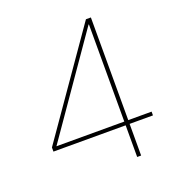

<svg xmlns="http://www.w3.org/2000/svg" viewBox="-127 -805 854 912"><g transform="rotate(-20 300.0 -349.0)"><path d="M432 0H412V-160H47V-181L407 -698H432V-179H550V-160H432ZM410 -670 69 -179H412V-670Z"/></g></svg>

Font: IBM Plex Sans Thin
Style: Regular
Weight: 100
Designer: Mike Abbink, Paul van der Laan, Pieter van Rosmalen
Foundry: Bold Monday
Version: Version 3.0